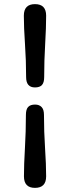

<svg xmlns="http://www.w3.org/2000/svg" viewBox="-20 -768 348 930"><path d="M194 -394.5Q194 -368 183.2 -356.2Q172.5 -344.5 149.5 -344.5Q106.5 -344.5 106.5 -394.5Q106.5 -475 101 -555Q95.5 -635 95.5 -692Q95.5 -748 149.5 -748Q203.5 -748 203.5 -692Q203.5 -635 198.8 -555Q194 -475 194 -394.5ZM105.5 -211.5Q105.5 -238 116.2 -249.8Q127 -261.5 150 -261.5Q170 -261.5 181.5 -249.5Q193 -237.5 193 -211.5Q193 -130.5 198.2 -50.8Q203.5 29 203.5 86Q203.5 142 149.5 142Q96 142 96 86Q96 29 100.8 -51Q105.5 -131 105.5 -211.5Z"/></svg>

Font: Fraunces 72pt S100
Style: Bold
Weight: 700
Version: Version 1.000; ttfautohint (v1.8.3)